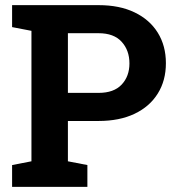

<svg xmlns="http://www.w3.org/2000/svg" viewBox="-20 -731 687 751"><path d="M321.8 -85.4V0H27.3V-85.4L103 -100.1V-610.4L27.3 -625V-710.9H365.7Q447.8 -710.9 506.3 -682.6Q565.4 -654.3 597.2 -603Q628.9 -551.8 628.9 -483.9Q628.9 -416 597.2 -365.2Q565.4 -314 506.3 -285.9Q447.3 -257.8 365.7 -257.8H245.6V-100.1ZM365.7 -601.1H245.6V-367.7H365.7Q425.3 -367.7 455.8 -400.1Q486.3 -432.6 486.3 -482.9Q486.3 -534.2 455.8 -567.6Q425.3 -601.1 365.7 -601.1Z"/></svg>

Font: Hanuman
Style: Bold
Weight: 700
Designer: Danh Hong
Version: Version 8.002; ttfautohint (v1.8.3)